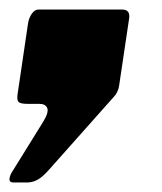

<svg xmlns="http://www.w3.org/2000/svg" viewBox="-40 -218 339 403"><path d="M-12 165Q-26 165 -16 145L51 37Q63 17 59 8.5Q55 0 43 0H18Q3 0 -1 -4Q-5 -8 -3 -21L19 -170Q21 -181 27 -189.5Q33 -198 41 -198H216Q234 -198 231 -179L210 -38Q209 -31 206 -25Q203 -19 200 -16L64 137Q49 154 38.5 159.5Q28 165 17 165H-12Z"/></svg>

Font: Libre Franklin Black
Style: Italic
Weight: 900
Italic angle: -8°
Designer: Pablo Impallari, Rodrigo Fuenzalida, Nhung Nguyen
Foundry: Impallari Type
Version: Version 3.000